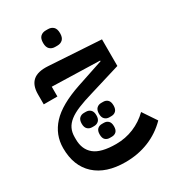

<svg xmlns="http://www.w3.org/2000/svg" viewBox="-233 -816 1116 1243"><g transform="rotate(-30 325.0 -194.5)"><path d="M333 304Q188 304 107.5 230.5Q27 157 27 24Q27 -76 95 -150Q163 -224 317 -276L518 -343V-348L162 -358V-285H60V-360Q60 -427 96 -458.5Q132 -490 209 -485L597 -461V-262L364 -191Q299 -172 254 -153.5Q209 -135 181 -113Q153 -91 140 -64Q127 -37 127 -1V15Q127 91 176.5 131.5Q226 172 339 172Q408 172 470 146.5Q532 121 581 73L650 176Q588 239 507.5 271.5Q427 304 333 304ZM386 0Q366 0 352.5 -13Q339 -26 339 -53Q339 -81 352.5 -94Q366 -107 386 -107H401Q422 -107 435 -94Q448 -81 448 -53Q448 -26 435 -13Q422 0 401 0ZM322 117Q302 117 289 105Q276 93 276 65Q276 38 289 25.5Q302 13 322 13H337Q357 13 370 25.5Q383 38 383 65Q383 93 370 105Q357 117 337 117ZM258 0Q237 0 223.5 -13Q210 -26 210 -53Q210 -81 223.5 -94Q237 -107 258 -107H272Q293 -107 306.5 -94Q320 -81 320 -53Q320 -26 306.5 -13Q293 0 272 0ZM310 -570Q286 -570 270.5 -584.5Q255 -599 255 -631Q255 -664 270.5 -678.5Q286 -693 310 -693H327Q351 -693 366.5 -678.5Q382 -664 382 -631Q382 -599 366.5 -584.5Q351 -570 327 -570Z"/></g></svg>

Font: IBM Plex Arabic SemiBold
Style: Regular
Weight: 600
Designer: Mike Abbink, Paul van der Laan, Pieter van Rosmalen, Wael Morcos, Khajak Apelian
Foundry: Bold Monday
Version: Version 1.0